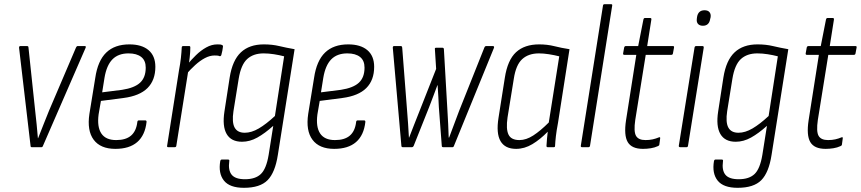

<svg xmlns="http://www.w3.org/2000/svg" viewBox="-20 -703 4111 917"><path d="M132 0Q126 0 126 -6L71 -475Q71 -483 77 -483H109Q116 -483 116 -476L148 -174Q152 -142 155 -109Q158 -76 161 -43H162Q175 -76 188 -109Q201 -142 214 -174L343 -476Q346 -483 351 -483H385Q392 -483 389 -475L185 -6Q183 0 178 0Z M531 8Q460 8 427.5 -35.5Q395 -79 407 -159L435 -331Q447 -413 487.5 -452Q528 -491 598 -491Q657 -491 689.5 -463.5Q722 -436 722 -384Q722 -320 684.5 -282.5Q647 -245 570 -235L462 -221L451 -157Q443 -97 464 -65.5Q485 -34 535 -34Q581 -34 606 -55.5Q631 -77 636 -121Q637 -128 643 -128H674Q680 -128 680 -121Q673 -57 635.5 -24.5Q598 8 531 8ZM468 -262 563 -274Q622 -283 649 -308Q676 -333 676 -380Q676 -414 654.5 -431Q633 -448 594 -448Q545 -448 517 -419.5Q489 -391 479 -331Z M784 0Q777 0 778 -6L835 -368Q841 -399 844 -426.5Q847 -454 848 -476Q848 -483 855 -483H884Q889 -483 889 -476Q889 -455 886 -428.5Q883 -402 880 -382V-370L822 -6Q821 0 814 0ZM869 -348 875 -395Q893 -417 916 -439.5Q939 -462 965 -476.5Q991 -491 1018 -491Q1026 -491 1031.5 -490.5Q1037 -490 1040 -488Q1045 -487 1045 -481Q1044 -472 1042 -461Q1040 -450 1037 -440Q1034 -433 1028 -435Q1024 -437 1018.5 -437.5Q1013 -438 1005 -438Q982 -438 958.5 -425.5Q935 -413 912.5 -392.5Q890 -372 869 -348Z M1240 -491Q1280 -491 1313.5 -483Q1347 -475 1387 -468L1307 37Q1294 121 1258 157.5Q1222 194 1145 194Q1077 194 1049.5 159.5Q1022 125 1032 66Q1034 59 1039 59H1069Q1077 59 1075 67Q1069 110 1086.5 131.5Q1104 153 1150 153Q1200 153 1226 128Q1252 103 1263 37L1285 -102Q1245 -66 1209 -46Q1173 -26 1136 -26Q1084 -26 1062.5 -63Q1041 -100 1052 -171L1077 -333Q1090 -415 1130.5 -453Q1171 -491 1240 -491ZM1149 -69Q1181 -69 1216 -89.5Q1251 -110 1293 -149L1337 -434Q1314 -440 1288.5 -444Q1263 -448 1239 -448Q1190 -448 1160.5 -421Q1131 -394 1120 -327L1095 -172Q1087 -119 1100.5 -94Q1114 -69 1149 -69Z M1576 8Q1505 8 1472.5 -35.5Q1440 -79 1452 -159L1480 -331Q1492 -413 1532.5 -452Q1573 -491 1643 -491Q1702 -491 1734.5 -463.5Q1767 -436 1767 -384Q1767 -320 1729.5 -282.5Q1692 -245 1615 -235L1507 -221L1496 -157Q1488 -97 1509 -65.5Q1530 -34 1580 -34Q1626 -34 1651 -55.5Q1676 -77 1681 -121Q1682 -128 1688 -128H1719Q1725 -128 1725 -121Q1718 -57 1680.5 -24.5Q1643 8 1576 8ZM1513 -262 1608 -274Q1667 -283 1694 -308Q1721 -333 1721 -380Q1721 -414 1699.5 -431Q1678 -448 1639 -448Q1590 -448 1562 -419.5Q1534 -391 1524 -331Z M1904 0Q1897 0 1897 -7L1856 -475Q1856 -483 1862 -483H1895Q1900 -483 1901 -475L1924 -178Q1927 -147 1929 -112Q1931 -77 1933 -46H1934Q1946 -78 1958.5 -109Q1971 -140 1983 -171L2063 -374L2057 -469Q2056 -475 2063 -475H2093Q2099 -475 2100 -469L2117 -174Q2119 -141 2120.5 -110Q2122 -79 2123 -46H2125Q2137 -78 2149 -110Q2161 -142 2173 -174L2293 -475Q2296 -483 2302 -483H2334Q2337 -483 2339 -481Q2341 -479 2339 -474L2148 -6Q2146 0 2141 0H2097Q2090 0 2090 -6L2076 -191Q2075 -214 2073.5 -241.5Q2072 -269 2070 -296H2069Q2059 -269 2049 -242.5Q2039 -216 2029 -190L1956 -7Q1953 0 1947 0Z M2445 8Q2392 8 2370.5 -29Q2349 -66 2361 -141L2391 -331Q2404 -416 2444.5 -453.5Q2485 -491 2555 -491Q2594 -491 2627.5 -482.5Q2661 -474 2700 -468L2645 -116Q2638 -79 2635 -53Q2632 -27 2631 -6Q2631 0 2625 0H2596Q2590 0 2590 -6Q2591 -23 2592.5 -40.5Q2594 -58 2596 -74Q2560 -37 2522.5 -14.5Q2485 8 2445 8ZM2461 -34Q2493 -34 2527 -56Q2561 -78 2601 -118L2651 -434Q2627 -440 2601.5 -444Q2576 -448 2554 -448Q2504 -448 2474 -420.5Q2444 -393 2434 -327L2404 -142Q2396 -87 2408.5 -60.5Q2421 -34 2461 -34Z M2760 0Q2753 0 2754 -7L2860 -677Q2861 -683 2868 -683H2898Q2905 -683 2904 -677L2798 -7Q2797 0 2790 0Z M3051 8Q2997 8 2978 -24.5Q2959 -57 2970 -129L3019 -441H2962Q2955 -441 2956 -448L2961 -476Q2963 -483 2969 -483H3028L3053 -610Q3055 -617 3060 -617H3085Q3092 -617 3091 -610L3071 -483H3194Q3201 -483 3199 -475L3194 -448Q3193 -441 3186 -441H3064L3014 -130Q3006 -75 3017.5 -54.5Q3029 -34 3063 -34Q3082 -34 3097.5 -37.5Q3113 -41 3127 -47Q3134 -50 3133 -42L3129 -12Q3128 -7 3122 -5Q3107 2 3088.5 5Q3070 8 3051 8Z M3229 0Q3221 0 3222 -7L3297 -475Q3298 -483 3305 -483H3335Q3342 -483 3341 -475L3266 -7Q3265 0 3259 0ZM3337 -580Q3322 -580 3314 -588.5Q3306 -597 3308 -613L3309 -621Q3314 -654 3345 -654Q3361 -654 3368.5 -645Q3376 -636 3374 -621L3372 -613Q3367 -580 3337 -580Z M3598 -491Q3638 -491 3671.5 -483Q3705 -475 3745 -468L3665 37Q3652 121 3616 157.5Q3580 194 3503 194Q3435 194 3407.5 159.5Q3380 125 3390 66Q3392 59 3397 59H3427Q3435 59 3433 67Q3427 110 3444.5 131.5Q3462 153 3508 153Q3558 153 3584 128Q3610 103 3621 37L3643 -102Q3603 -66 3567 -46Q3531 -26 3494 -26Q3442 -26 3420.5 -63Q3399 -100 3410 -171L3435 -333Q3448 -415 3488.5 -453Q3529 -491 3598 -491ZM3507 -69Q3539 -69 3574 -89.5Q3609 -110 3651 -149L3695 -434Q3672 -440 3646.5 -444Q3621 -448 3597 -448Q3548 -448 3518.5 -421Q3489 -394 3478 -327L3453 -172Q3445 -119 3458.5 -94Q3472 -69 3507 -69Z M3923 8Q3869 8 3850 -24.5Q3831 -57 3842 -129L3891 -441H3834Q3827 -441 3828 -448L3833 -476Q3835 -483 3841 -483H3900L3925 -610Q3927 -617 3932 -617H3957Q3964 -617 3963 -610L3943 -483H4066Q4073 -483 4071 -475L4066 -448Q4065 -441 4058 -441H3936L3886 -130Q3878 -75 3889.5 -54.5Q3901 -34 3935 -34Q3954 -34 3969.5 -37.5Q3985 -41 3999 -47Q4006 -50 4005 -42L4001 -12Q4000 -7 3994 -5Q3979 2 3960.5 5Q3942 8 3923 8Z"/></svg>

Font: Sofia Sans Condensed Light
Style: Italic
Weight: 300
Italic angle: -9°
Version: Version 4.100